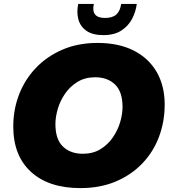

<svg xmlns="http://www.w3.org/2000/svg" viewBox="-20 -952 873 984"><path d="M48 -304Q48 -390 77.5 -467Q107 -544 163.5 -603.5Q220 -663 300 -697.5Q380 -732 480 -732Q588 -732 665 -693Q742 -654 783 -583Q824 -512 824 -416Q824 -328 794.5 -250Q765 -172 708.5 -113.5Q652 -55 572.5 -21.5Q493 12 392 12Q230 12 139 -71Q48 -154 48 -304ZM264 -316Q264 -238 302.5 -201Q341 -164 404 -164Q457 -164 495 -187.5Q533 -211 558.5 -248Q584 -285 596 -326.5Q608 -368 608 -404Q608 -482 569.5 -519Q531 -556 468 -556Q416 -556 377.5 -532.5Q339 -509 313.5 -472Q288 -435 276 -393.5Q264 -352 264 -316ZM510 -772Q454 -772 422.5 -794.5Q391 -817 381.5 -853.5Q372 -890 381 -932H461Q445 -860 518 -860Q557 -860 576.5 -878Q596 -896 601 -932H681Q676 -892 657 -855.5Q638 -819 602 -795.5Q566 -772 510 -772Z"/></svg>

Font: Kufam Black
Style: Italic
Weight: 900
Italic angle: -11°
Designer: Artur Schmal
Foundry: Original Type
Version: Version 1.301; ttfautohint (v1.8.3)